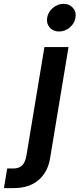

<svg xmlns="http://www.w3.org/2000/svg" viewBox="-129 -756 406 980"><path d="M97.7 -515.6H220.7L126.5 52.7Q115.2 122.1 67.6 163.1Q20 204.1 -59.1 204.1H-108.9L-92.3 104H-61.5Q-31.7 104 -15.9 88.4Q0 72.8 5.9 38.1ZM172.4 -595.2Q142.1 -595.2 124.5 -615.7Q106.9 -636.2 111.8 -666Q116.7 -695.3 141.1 -715.8Q165.5 -736.3 195.8 -736.3Q225.6 -736.3 243.4 -715.8Q261.2 -695.3 256.3 -666Q251.5 -636.2 227.1 -615.7Q202.6 -595.2 172.4 -595.2Z"/></svg>

Font: Inter Display SemiBold
Style: Italic
Weight: 600
Italic angle: -9.39999°
Designer: Rasmus Andersson
Foundry: rsms
Version: Version 4.000;git-a52131595